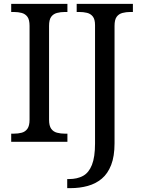

<svg xmlns="http://www.w3.org/2000/svg" viewBox="-20 -734 736 994"><path d="M38 0V-42H51Q74 -42 92.5 -47Q111 -52 122 -67.5Q133 -83 133 -114V-600Q133 -632 122 -647Q111 -662 92.5 -667Q74 -672 51 -672H38V-714H329V-672H316Q294 -672 275 -667Q256 -662 245 -647Q234 -632 234 -600V-114Q234 -83 245 -67.5Q256 -52 275 -47Q294 -42 316 -42H329V0ZM328 240V193H337Q380 193 410 176.5Q440 160 456 119.5Q472 79 472 9V-604Q472 -634 460.5 -648.5Q449 -663 430.5 -667.5Q412 -672 390 -672H377V-714H668V-672H655Q633 -672 614 -667Q595 -662 584 -647Q573 -632 573 -600V8Q573 75 555.5 120Q538 165 507 191Q476 217 434.5 228.5Q393 240 345 240Z"/></svg>

Font: Noto Serif Thai
Style: Regular
Weight: 400
Designer: Monotype Design Team
Foundry: Monotype Imaging Inc.
Version: Version 2.001